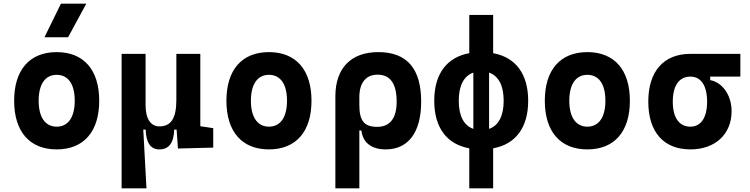

<svg xmlns="http://www.w3.org/2000/svg" viewBox="-20 -815 4142 1060"><path d="M293 9.8C441.9 9.8 527.8 -87.9 527.8 -258.8C527.8 -429.7 441.9 -527.3 293 -527.3C144 -527.3 58.1 -429.7 58.1 -258.8C58.1 -87.9 144 9.8 293 9.8ZM293 -115.7C230 -115.7 193.4 -167.5 193.4 -258.8C193.4 -350.6 230 -401.9 293 -401.9C356.4 -401.9 392.6 -350.6 392.6 -258.8C392.6 -167.5 356.4 -115.7 293 -115.7ZM225.6 -609.4H356L456.5 -794.9H316.4Z M859.9 9.8C912.6 9.8 939.5 -26.4 941.9 -99.6H955.1L962.4 4.9L1157.2 0V-107.4L1085.9 -118.2V-517.6H953.6V-263.7C953.6 -158.2 921.9 -117.2 859.9 -117.2C812 -117.2 783.7 -159.2 783.7 -234.4V-517.6H651.4V224.6H788.6L771 -99.6H784.2C786.6 -26.4 811.5 9.8 859.9 9.8Z M1464.8 9.8C1613.8 9.8 1699.7 -87.9 1699.7 -258.8C1699.7 -429.7 1613.8 -527.3 1464.8 -527.3C1315.9 -527.3 1230 -429.7 1230 -258.8C1230 -87.9 1315.9 9.8 1464.8 9.8ZM1464.8 -115.7C1401.9 -115.7 1365.2 -167.5 1365.2 -258.8C1365.2 -350.6 1401.9 -401.9 1464.8 -401.9C1528.3 -401.9 1564.5 -350.6 1564.5 -258.8C1564.5 -167.5 1528.3 -115.7 1464.8 -115.7Z M2109.4 9.8C2233.9 9.8 2305.2 -84 2305.2 -253.9C2305.2 -436.5 2226.6 -527.3 2068.4 -527.3C1917.5 -527.3 1831.5 -438.5 1831.5 -283.2V224.6H1963.9V-94.7H1975.1C1983.4 -25.4 2033.2 9.8 2109.4 9.8ZM1963.9 -234.9V-278.8C1963.9 -357.4 2000 -402.8 2064.5 -402.8C2134.3 -402.8 2169.9 -353.5 2169.9 -253.9C2169.9 -161.6 2132.8 -114.7 2062 -114.7C1989.7 -114.7 1963.9 -149.9 1963.9 -234.9Z M2570.8 224.6H2702.6V3.9C2827.1 -19 2896 -110.8 2896 -258.8C2896 -406.7 2827.1 -498.5 2702.6 -521.5V-732.4H2570.8V-521.5C2446.3 -498.5 2377.4 -406.7 2377.4 -258.8C2377.4 -110.8 2446.3 -19 2570.8 3.9ZM2593.3 -103.5C2541 -121.6 2512.7 -175.3 2512.7 -258.8C2512.7 -342.3 2541 -396 2593.3 -414.1ZM2680.2 -414.1C2732.4 -396 2760.7 -342.3 2760.7 -258.8C2760.7 -175.3 2732.4 -121.6 2680.2 -103.5Z M3222.7 9.8C3371.6 9.8 3457.5 -87.9 3457.5 -258.8C3457.5 -429.7 3371.6 -527.3 3222.7 -527.3C3073.7 -527.3 2987.8 -429.7 2987.8 -258.8C2987.8 -87.9 3073.7 9.8 3222.7 9.8ZM3222.7 -115.7C3159.7 -115.7 3123 -167.5 3123 -258.8C3123 -350.6 3159.7 -401.9 3222.7 -401.9C3286.1 -401.9 3322.3 -350.6 3322.3 -258.8C3322.3 -167.5 3286.1 -115.7 3222.7 -115.7Z M3791.5 9.8C3928.7 9.8 4019 -74.2 4019 -201.2C4019 -289.1 3968.3 -360.8 3900.9 -372.6V-392.1H4067.4V-517.6H3791.5C3644 -517.6 3559.1 -421.4 3559.1 -253.9C3559.1 -85.9 3644 9.8 3791.5 9.8ZM3791.5 -115.7C3729.5 -115.7 3694.3 -165.5 3694.3 -253.9C3694.3 -342.3 3729.5 -392.1 3791.5 -392.1C3850.1 -392.1 3883.8 -342.3 3883.8 -253.9C3883.8 -165.5 3850.1 -115.7 3791.5 -115.7Z"/></svg>

Font: CaskaydiaCove Nerd Font
Style: Bold
Weight: 700
Designer: Aaron Bell
Foundry: Saja Typeworks
Version: Version 2111.1;Nerd Fonts 2.3.0